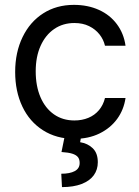

<svg xmlns="http://www.w3.org/2000/svg" viewBox="-20 -557 569 785"><path d="M42 -262.7Q42 -342.8 72.3 -405.3Q102.5 -467.8 156.7 -502.4Q210.9 -537.1 282.2 -537.1Q338.9 -537.1 384.3 -516.6Q429.7 -496.1 458 -458Q486.3 -419.9 493.2 -370.1H409.2Q403.3 -395.5 386.7 -416.5Q370.1 -437.5 344.2 -450.2Q318.4 -462.9 284.2 -462.9Q237.3 -462.9 201.7 -438.5Q166 -414.1 146 -369.6Q126 -325.2 126 -265.6Q126 -205.1 145.5 -159.7Q165 -114.3 200.7 -89.4Q236.3 -64.5 284.2 -64.5Q315.4 -64.5 341.3 -75.2Q367.2 -85.9 384.8 -106.9Q402.3 -127.9 409.2 -156.2H493.2Q486.3 -108.4 459 -70.8Q431.6 -33.2 386.7 -11.2Q341.8 10.7 284.2 10.7Q210.9 10.7 155.8 -24.4Q100.6 -59.6 71.3 -121.6Q42 -183.6 42 -262.7ZM312.5 -2.9 307.6 24.4Q338.9 29.3 359.4 49.3Q379.9 69.3 379.9 106.4Q379.9 136.7 363.3 159.7Q346.7 182.6 313.5 195.3Q280.3 208 233.4 208L230.5 153.3Q265.6 153.3 285.6 142.6Q305.7 131.8 305.7 109.4Q305.7 93.8 298.3 85Q291 76.2 275.4 71.3Q259.8 66.4 231.4 64.5L245.1 -2.9Z"/></svg>

Font: Pretendard JP Variable
Style: Regular
Weight: 400
Designer: Base glyphs from Inter by Rasmus Andersson; Hangul glyphs from Noto Sans CJK(Source Han Sans) by Jang Soo-young and Kang
Foundry: Kil Hyung-jin
Version: Version 1.307;Glyphs 3.2 (3192)